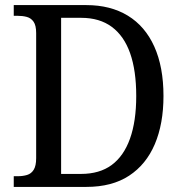

<svg xmlns="http://www.w3.org/2000/svg" viewBox="-20 -734 715 754"><path d="M34 0V-42H50Q70 -42 86.5 -47Q103 -52 112.5 -67.5Q122 -83 122 -113V-604Q122 -634 112 -648.5Q102 -663 85.5 -667.5Q69 -672 48 -672H34V-714H319Q414 -714 482 -672.5Q550 -631 586 -551Q622 -471 622 -357Q622 -248 588 -168Q554 -88 487 -44Q420 0 319 0ZM298 -51Q371 -51 418.5 -86Q466 -121 490.5 -189.5Q515 -258 515 -357Q515 -457 491 -525Q467 -593 419 -628.5Q371 -664 299 -664H220V-51Z"/></svg>

Font: Noto Serif SemiCondensed
Style: Regular
Weight: 400
Width: 4
Designer: Monotype Design Team
Foundry: Monotype Imaging Inc.
Version: Version 2.013